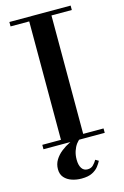

<svg xmlns="http://www.w3.org/2000/svg" viewBox="-143 -812 705 1093"><g transform="rotate(-15 210.0 -266.0)"><path d="M29.5 0V-26H139.5V-724H29.5V-750H390.5V-724H270.5V-26H390.5V0ZM196.5 217.5Q166.5 217.5 139.8 208.5Q113 199.5 96.2 180.5Q79.5 161.5 79.5 131.5Q79.5 101.5 94.2 77.2Q109 53 133 34Q157 15 185 1.5Q213 -12 239.5 -20L246.5 -4.5Q234.5 2.5 223 18.2Q211.5 34 204 56.5Q196.5 79 196.5 106Q196.5 138.5 208.5 157Q220.5 175.5 243 175.5Q263.5 175.5 276.2 163Q289 150.5 298.5 134L317 145Q310 159 297 176Q284 193 260.2 205.2Q236.5 217.5 196.5 217.5Z"/></g></svg>

Font: Bodoni Moda 9pt SemiBold
Style: Regular
Weight: 600
Designer: Owen Earl
Foundry: indestructible type
Version: Version 2.005